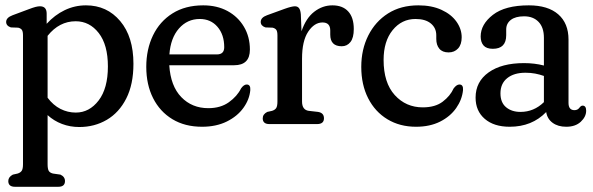

<svg xmlns="http://www.w3.org/2000/svg" viewBox="-20 -464 2216 718"><path d="M154.5 -413V-375Q184.5 -408 222 -426Q259.5 -444 301.5 -444Q380 -444 429.5 -385.2Q479 -326.5 479 -225.5Q479 -148.5 452.2 -95.8Q425.5 -43 379.5 -16Q333.5 11 276.5 11Q242 11 211.8 -0.5Q181.5 -12 158 -33.5V150Q158 167 162 174.5Q166 182 178 185L206 189Q223 197 223 213Q223 234.5 198 234.5H36Q11 234.5 11 213Q11 198 28 189L46 185Q57 181.5 61.5 174.2Q66 167 66 150V-331.5Q66 -346 62 -352Q58 -358 48 -360.5L20.5 -361.5Q3 -367.5 3 -382Q3 -398 27 -407L86 -429Q103 -435.5 112.5 -438Q122 -440.5 129.5 -440.5Q154.5 -440.5 154.5 -413ZM263 -384.5Q201.5 -384.5 158 -330V-98.5Q179 -70.5 206 -56.8Q233 -43 263.5 -43Q314 -43 348.8 -88.2Q383.5 -133.5 383.5 -215.5Q383.5 -296.5 349.2 -340.5Q315 -384.5 263 -384.5Z M914.5 -278.5Q914.5 -220 855.5 -220H613Q618 -142 658 -100.8Q698 -59.5 759 -59.5Q805 -59.5 836 -81.8Q867 -104 881.5 -133.5Q892 -148 902.5 -148Q917.5 -148 916 -127Q913 -92 890.2 -60.5Q867.5 -29 828 -9.5Q788.5 10 735.5 10Q671.5 10 624.8 -18.2Q578 -46.5 552.5 -97Q527 -147.5 527 -214Q527 -279.5 552.2 -331.8Q577.5 -384 625.2 -414Q673 -444 740 -444Q791.5 -444 830.8 -422.8Q870 -401.5 892.2 -364Q914.5 -326.5 914.5 -278.5ZM727 -393Q680.5 -393 649.2 -357.5Q618 -322 613.5 -260.5H791Q818.5 -260.5 818.5 -287.5Q818.5 -334.5 793.2 -363.8Q768 -393 727 -393Z M1105 -410.5 1107.5 -347Q1124 -396 1155 -420Q1186 -444 1223 -444Q1261.5 -444 1282.2 -421.2Q1303 -398.5 1303 -355.5Q1303 -322.5 1290.5 -306.8Q1278 -291 1258 -291Q1215 -291 1215 -334.5V-350Q1215 -380 1186 -380Q1155.5 -380 1132.5 -345.5Q1109.5 -311 1109.5 -244.5V-84.5Q1109.5 -53 1134.5 -49.5L1169.5 -45.5Q1191.5 -42 1191.5 -21.5Q1191.5 0 1165.5 0H987.5Q962.5 0 962.5 -21.5Q962.5 -37 979.5 -45.5L997.5 -49.5Q1008.5 -53 1013 -60.2Q1017.5 -67.5 1017.5 -84.5V-331.5Q1017.5 -346 1013.5 -352Q1009.5 -358 999.5 -360.5L972.5 -361.5Q955 -367.5 955 -382Q955 -398.5 978.5 -407L1044.5 -431Q1071 -440.5 1083 -440.5Q1092.5 -440.5 1098 -433.8Q1103.5 -427 1105 -410.5Z M1706.5 -324.5Q1706.5 -297.5 1693 -282.8Q1679.5 -268 1657.5 -268Q1634.5 -268 1623 -281.8Q1611.5 -295.5 1611.5 -318.5V-332Q1611.5 -359.5 1591.2 -376.2Q1571 -393 1534 -393Q1482 -393 1448.2 -351.2Q1414.5 -309.5 1414.5 -240Q1414.5 -154.5 1456.2 -108.5Q1498 -62.5 1561 -62.5Q1607.5 -62.5 1635.5 -83.8Q1663.5 -105 1676.5 -133.5Q1687.5 -148 1698 -148Q1713 -148 1711.5 -127Q1708 -91.5 1686 -60Q1664 -28.5 1625.8 -9.2Q1587.5 10 1536 10Q1475 10 1428.8 -18Q1382.5 -46 1356.8 -96.5Q1331 -147 1331 -214Q1331 -279 1357.2 -331.2Q1383.5 -383.5 1431.2 -413.8Q1479 -444 1544.5 -444Q1594.5 -444 1631 -427.2Q1667.5 -410.5 1687 -383Q1706.5 -355.5 1706.5 -324.5Z M1758.5 -99Q1758.5 -158.5 1807.2 -193.2Q1856 -228 1939.5 -228Q1979 -228 2014 -219V-322.5Q2014 -361.5 1994 -382.2Q1974 -403 1940 -403Q1907.5 -403 1890.2 -389.5Q1873 -376 1873 -354V-332.5Q1873 -281.5 1823 -281.5Q1799 -281.5 1788.2 -294Q1777.5 -306.5 1777.5 -327.5Q1777.5 -373 1823.2 -408.5Q1869 -444 1957.5 -444Q2029 -444 2067.5 -410.5Q2106 -377 2106 -316V-79Q2106 -52 2128.5 -52Q2140.5 -52 2147.5 -62Q2153 -69 2158.5 -69Q2172 -69 2172 -50Q2172 -27.5 2152 -8.8Q2132 10 2097.5 10Q2066.5 10 2046.5 -4.8Q2026.5 -19.5 2022.5 -45Q1969.5 10 1886 10Q1827 10 1792.8 -19.5Q1758.5 -49 1758.5 -99ZM1851.5 -115Q1851.5 -80.5 1872.5 -63Q1893.5 -45.5 1926.5 -45.5Q1976.5 -45.5 2014 -82V-180Q1998.5 -185.5 1981.5 -188.8Q1964.5 -192 1945 -192Q1902 -192 1876.8 -171.8Q1851.5 -151.5 1851.5 -115Z"/></svg>

Font: Fraunces 144pt S100
Style: Regular
Weight: 400
Version: Version 1.000; ttfautohint (v1.8.3)